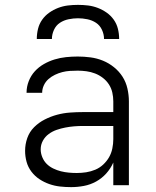

<svg xmlns="http://www.w3.org/2000/svg" viewBox="-20 -760 640 788"><path d="M272 8Q249 8 226.5 5.5Q204 3 182.5 -4.5Q161 -12 142 -24.5Q123 -37 109 -55.5Q95 -74 89 -96Q83 -118 83 -141Q83 -168 92 -193.5Q101 -219 120 -238Q139 -257 163.5 -269.5Q188 -282 214 -289Q240 -296 267 -298Q294 -300 321 -300H445V-344Q445 -362 441 -380Q437 -398 427 -413.5Q417 -429 402 -440.5Q387 -452 370 -458.5Q353 -465 335 -467.5Q317 -470 299 -470Q283 -470 267 -469Q251 -468 235.5 -464Q220 -460 205.5 -453Q191 -446 179 -435.5Q167 -425 160 -410Q153 -395 153 -379H89V-380Q89 -404 98 -427Q107 -450 123 -467.5Q139 -485 160 -497Q181 -509 204 -516Q227 -523 251 -525.5Q275 -528 299 -528Q325 -528 351.5 -524.5Q378 -521 402.5 -511Q427 -501 448 -484Q469 -467 483 -445Q497 -423 503 -396.5Q509 -370 509 -344V0H445V-93Q434 -68 416 -48Q398 -28 374.5 -15Q351 -2 324.5 3Q298 8 272 8ZM295 -50Q315 -50 334 -53Q353 -56 371 -63.5Q389 -71 403.5 -84.5Q418 -98 427.5 -114.5Q437 -131 441 -150.5Q445 -170 445 -189V-243H321Q302 -243 284 -241.5Q266 -240 248 -236.5Q230 -233 212.5 -227Q195 -221 180 -210Q165 -199 156 -182.5Q147 -166 147 -147Q147 -131 153.5 -115Q160 -99 171.5 -87.5Q183 -76 198.5 -68.5Q214 -61 230 -57Q246 -53 262.5 -51.5Q279 -50 295 -50ZM131 -600Q131 -621 136 -641.5Q141 -662 153 -679Q165 -696 182 -708Q199 -720 218.5 -727.5Q238 -735 258.5 -737.5Q279 -740 300 -740Q321 -740 341.5 -737.5Q362 -735 381.5 -727.5Q401 -720 418 -708Q435 -696 447 -679Q459 -662 464 -641.5Q469 -621 469 -600H407Q407 -619 398.5 -637.5Q390 -656 374 -666.5Q358 -677 338.5 -681Q319 -685 300 -685Q281 -685 261.5 -681Q242 -677 226 -666.5Q210 -656 201.5 -637.5Q193 -619 193 -600Z"/></svg>

Font: Iosevka Light Extended
Style: Regular
Weight: 300
Width: 7
Monospace: yes
Designer: Belleve Invis
Foundry: Belleve Invis
Version: Version 32.5.0; ttfautohint (v1.8.4)